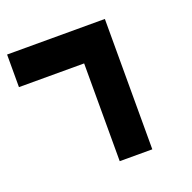

<svg xmlns="http://www.w3.org/2000/svg" viewBox="-96 -596 692 692"><g transform="rotate(-20 250.0 -250.0)"><path d="M0 -375V-500H375V0H250V-375Z"/></g></svg>

Font: GalmuriMono7 Regular
Style: Regular
Weight: 400
Designer: Lee Minseo (quiple)
Version: Version 2.399;hotconv 1.1.1;makeotfexe 2.6.0 DEVELOPMENT